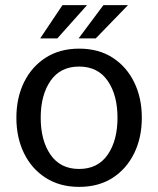

<svg xmlns="http://www.w3.org/2000/svg" viewBox="-20 -720 618 750"><path d="M289 10Q214 10 159 -25Q104 -60 74 -121Q44 -182 44 -260Q44 -338 74 -399Q104 -460 159 -495Q214 -530 289 -530Q365 -530 419.5 -495Q474 -460 504 -399Q534 -338 534 -260Q534 -182 504 -121Q474 -60 419.5 -25Q365 10 289 10ZM289 -60Q362 -60 400.5 -115.5Q439 -171 439 -260Q439 -349 400.5 -404.5Q362 -460 289 -460Q216 -460 177.5 -404.5Q139 -349 139 -260Q139 -171 177.5 -115.5Q216 -60 289 -60ZM287 -570 384 -700H480L354 -570ZM137 -570 224 -700H320L204 -570Z"/></svg>

Font: Hedvig Letters Sans
Style: Regular
Weight: 400
Designer: Alexander Örn & Tor Weibull
Foundry: Kanon Foundry
Version: Version 1.000; ttfautohint (v1.8.4.7-5d5b)